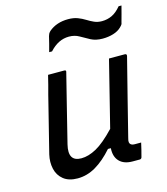

<svg xmlns="http://www.w3.org/2000/svg" viewBox="-116 -867 840 968"><g transform="rotate(-15 304.0 -383.0)"><path d="M160 -532H244Q256 -532 252 -521Q230 -433 208 -345Q186 -257 164 -168Q143 -82 214 -82Q251 -82 293 -105Q335 -128 392 -188Q412 -270 433 -352Q454 -434 478 -532H560Q572 -532 569 -520Q544 -420 517.5 -317Q491 -214 468 -120Q464 -106 465 -99Q466 -92 470 -88Q477 -81 492 -81H525Q521 -64 516.5 -44.5Q512 -25 507 -8Q504 0 496 0H459Q414 0 390.5 -24.5Q367 -49 370 -93H355Q310 -42 264.5 -15.5Q219 11 170 11Q124 11 96.5 -11Q69 -33 61 -68.5Q53 -104 62 -143Q80 -216 98.5 -289Q117 -362 135 -435Q142 -459 148 -483.5Q154 -508 160 -532ZM493 -723Q521 -723 545.5 -734.5Q570 -746 593 -774H608Q604 -758 597 -732Q590 -706 586 -692Q585 -685 582.5 -681Q580 -677 572 -669Q556 -653 530 -645Q504 -637 474 -637Q438 -637 412.5 -650.5Q387 -664 364 -677.5Q341 -691 311 -691Q255 -691 210 -641H195Q200 -658 206 -682Q212 -706 215 -719Q217 -726 219.5 -731Q222 -736 229 -743Q269 -777 330 -777Q358 -777 379 -769Q400 -761 417.5 -750Q435 -739 453 -731Q471 -723 493 -723Z"/></g></svg>

Font: Recursive Mn Lnr St
Style: Italic
Weight: 400
Italic angle: -15°
Monospace: yes
Version: Version 1.079;hotconv 1.0.112;makeotfexe 2.5.65598; ttfautoh